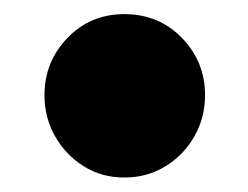

<svg xmlns="http://www.w3.org/2000/svg" viewBox="-20 -397 352 272"><path d="M156 -145.5Q124 -145.5 98.5 -161.5Q73 -177.5 58 -204Q43 -230.5 43 -262Q43 -309.5 75.5 -343.2Q108 -377 156 -377Q205 -377 237.8 -343.2Q270.5 -309.5 270.5 -262Q270.5 -230.5 255.5 -204Q240.5 -177.5 214.5 -161.5Q188.5 -145.5 156 -145.5Z"/></svg>

Font: Fraunces 72pt Soft Black
Style: Regular
Weight: 900
Version: Version 1.000;[b76b70a41]